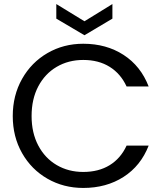

<svg xmlns="http://www.w3.org/2000/svg" viewBox="-20 -922 812 948"><path d="M43 -349Q43 -451 89 -532.5Q135 -614 214.5 -660Q294 -706 391 -706Q505 -706 590 -651Q675 -596 714 -495H605Q576 -558 521.5 -592Q467 -626 391 -626Q318 -626 260 -592Q202 -558 169 -495.5Q136 -433 136 -349Q136 -266 169 -203.5Q202 -141 260 -107Q318 -73 391 -73Q467 -73 521.5 -106.5Q576 -140 605 -203H714Q675 -103 590 -48.5Q505 6 391 6Q294 6 214.5 -39.5Q135 -85 89 -166Q43 -247 43 -349ZM535 -830 397 -748 258 -830V-902L397 -817L535 -902Z"/></svg>

Font: MSTAGE
Style: Regular
Weight: 400
Designer: Ninad Kale (Devanagari), Jonny Pinhorn (Latin)
Foundry: Indian Type Foundry
Version: 4.004